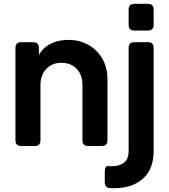

<svg xmlns="http://www.w3.org/2000/svg" viewBox="-20 -765 885 1006"><path d="M91 0Q61 0 61 -30V-514Q61 -544 91 -544H154Q184 -544 184 -514V-477Q206 -516 246 -536Q286 -556 338 -556Q398 -556 444 -529.5Q490 -503 516.5 -457Q543 -411 543 -350V-30Q543 0 513 0H442Q412 0 412 -30V-319Q412 -373 381.5 -404.5Q351 -436 302 -436Q253 -436 222.5 -404Q192 -372 192 -319V-30Q192 0 162 0ZM684 -605Q654 -605 654 -635V-715Q654 -745 684 -745H755Q785 -745 785 -715V-635Q785 -605 755 -605ZM579 221Q574 221 568 221Q562 221 556 220Q542 220 535.5 211Q529 202 529 189V135Q529 104 547 105Q551 106 555.5 106Q560 106 565 106Q607 106 630.5 86.5Q654 67 654 27V-514Q654 -544 684 -544H755Q785 -544 785 -514V27Q785 121 729 171Q673 221 579 221Z"/></svg>

Font: Pitagon Sans Text
Style: Bold
Weight: 700
Designer: Travis Tran
Foundry: Pitagon
Version: Version 1.001; ttfautohint (v1.8.4.7-5d5b);gftools[0.9.26]